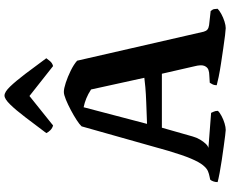

<svg xmlns="http://www.w3.org/2000/svg" viewBox="-105 -919 1024 854"><g transform="rotate(-90 407.0 -492.0)"><path d="M256 0Q251 0 231 -2.5Q211 -5 182 -9Q153 -13 122.5 -17.5Q92 -22 65.5 -27Q39 -32 24 -36Q24 -47 27.5 -56Q31 -65 35 -69L49 -72Q60 -74 72.5 -79Q85 -84 99 -101Q113 -118 128.5 -154.5Q144 -191 163 -255L272 -641Q280 -650 300 -663Q320 -676 344.5 -689Q369 -702 391 -711Q413 -720 425 -720Q440 -720 466 -711.5Q492 -703 519.5 -689.5Q547 -676 564 -661L693 -98Q696 -87 702.5 -81.5Q709 -76 722 -74L785 -67Q789 -61 791.5 -57.5Q794 -54 795 -36Q787 -28 771.5 -19.5Q756 -11 738.5 -5.5Q721 0 709 0Q702 0 677 -3Q652 -6 618.5 -11Q585 -16 551.5 -21Q518 -26 491.5 -31.5Q465 -37 455 -40Q455 -53 460.5 -61.5Q466 -70 466 -71L499 -73Q512 -73 523.5 -77Q535 -81 541 -95Q547 -109 539 -140L506 -284H266L227 -147Q222 -129 213 -114Q204 -99 194.5 -89Q185 -79 176 -77L332 -65Q333 -62 337 -54Q341 -46 341 -35Q334 -27 318 -18.5Q302 -10 285 -5Q268 0 256 0ZM283 -350Q336 -352 377 -353.5Q418 -355 446 -357.5Q474 -360 488 -362L436 -599Q416 -612 396.5 -620Q377 -628 357 -632ZM276 -768Q264 -771 255 -780Q246 -789 242 -798Q281 -850 313 -892Q345 -934 369.5 -959Q394 -984 409 -984Q425 -984 449 -959Q473 -934 505 -892Q537 -850 575 -798Q571 -792 562 -781.5Q553 -771 540 -768L407 -873Z"/></g></svg>

Font: Texturina 12pt
Style: Bold
Weight: 700
Designer: Guillermo Torres Carreño
Foundry: Omnibus-Type
Version: Version 1.002